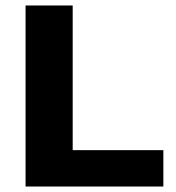

<svg xmlns="http://www.w3.org/2000/svg" viewBox="-20 -680 642 700"><path d="M245 -132.6H575.6V0H73.2V-660H245Z"/></svg>

Font: Work Sans
Style: Regular
Weight: 400
Designer: Wei Huang
Foundry: Wei Huang
Version: Version 2.006; ttfautohint (v1.8.1.43-b0c9)